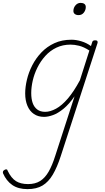

<svg xmlns="http://www.w3.org/2000/svg" viewBox="-115 -795 733 1334"><path d="M76 519Q12 519 -29.5 490.5Q-71 462 -94 409Q-96 402 -94 396Q-92 390 -83 385Q-74 380 -68.5 382Q-63 384 -62 391Q-37 443 -4 463.5Q29 484 80 484Q130 484 164 462.5Q198 441 223 397.5Q248 354 269 287L403 -126Q365 -71 326.5 -39.5Q288 -8 253.5 4.5Q219 17 191 17Q150 17 120.5 -3Q91 -23 75.5 -60Q60 -97 60 -146Q60 -190 72 -241Q84 -292 109 -341Q134 -390 172.5 -430.5Q211 -471 263 -495Q315 -519 382 -519Q414 -519 450.5 -508Q487 -497 517 -475L525 -500Q527 -509 532.5 -512Q538 -515 547 -515Q559 -515 562 -508.5Q565 -502 562 -494L307 290Q282 367 252 418Q222 469 180.5 494Q139 519 76 519ZM199 -18Q234 -18 274.5 -40Q315 -62 356.5 -110.5Q398 -159 440 -237L506 -444Q467 -469 435 -477Q403 -485 375 -485Q321 -485 277 -464Q233 -443 200 -406.5Q167 -370 145 -325.5Q123 -281 112.5 -235Q102 -189 102 -148Q102 -108 112 -79.5Q122 -51 143.5 -34.5Q165 -18 199 -18ZM431 -690Q415 -690 405 -697.5Q395 -705 395 -719Q395 -741 409.5 -758Q424 -775 445 -775Q461 -775 471 -768Q481 -761 481 -746Q481 -725 467.5 -707.5Q454 -690 431 -690Z"/></svg>

Font: Playwrite BE VLG Thin
Style: Regular
Weight: 250
Designer: Veronika Burian, José Scaglione
Foundry: TypeTogether
Version: Version 1.002